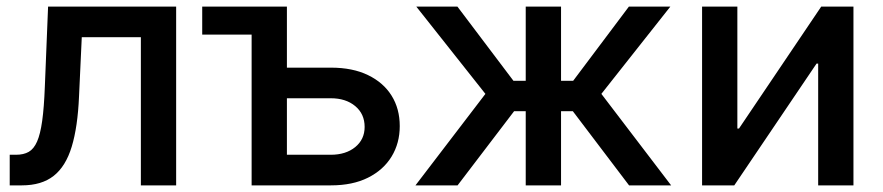

<svg xmlns="http://www.w3.org/2000/svg" viewBox="-20 -559 2663 579"><path d="M9.3 0V-92.3H28.3Q51.3 -92.3 66.7 -101.1Q82 -109.9 91.8 -132.1Q101.6 -154.3 107.2 -194.3Q112.8 -234.4 115.2 -296.9L125 -539.1H511.2V0H404.8V-446.8H226.6L218.3 -268.1Q214.4 -176.3 196.3 -116.7Q178.2 -57.1 141.8 -28.6Q105.5 0 45.9 0Z M589.8 -454.6V-539.1H781.7V-454.6ZM819.3 -355H978Q1043.5 -355 1089.8 -332.5Q1136.2 -310.1 1160.9 -270.5Q1185.5 -231 1185.5 -178.7Q1185.5 -127.4 1160.9 -86.9Q1136.2 -46.4 1089.8 -23.2Q1043.5 0 978 0H738.8V-539.1H845.2V-92.3H977.5Q1022.9 -92.3 1051.3 -115.5Q1079.6 -138.7 1079.6 -176.3Q1079.6 -215.3 1051.3 -239Q1022.9 -262.7 977.5 -262.7H819.3Z M1232.9 0 1443.8 -275.9 1235.4 -539.1H1359.4L1528.3 -315.4H1565.4V-539.1H1671.9V-315.4H1708.5L1876.5 -539.1H2001.5L1793.5 -275.9L2003.9 0H1877L1707.5 -223.6H1671.9V0H1565.4V-223.6H1530.3L1359.9 0Z M2553.7 0H2447.3V-367.2H2442.4L2194.3 0H2097.2V-539.1H2203.6V-171.4H2208.5L2456.5 -539.1H2553.7Z"/></svg>

Font: Inter 18pt Medium
Style: Regular
Weight: 500
Designer: Rasmus Andersson
Foundry: rsms
Version: Version 4.001;git-66647c0bb